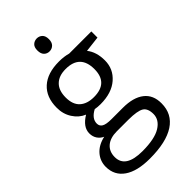

<svg xmlns="http://www.w3.org/2000/svg" viewBox="-292 -813 1133 1133"><g transform="rotate(-45 274.0 -247.0)"><path d="M261.2 -250Q379.9 -250 379.9 -365.2Q379.9 -485.8 259.8 -485.8Q202.6 -485.8 171.9 -455.1Q141.1 -424.8 141.1 -366.2Q141.1 -307.6 172.9 -278.8Q204.6 -250 261.2 -250ZM97.2 86.9Q97.2 178.2 238.8 178.2Q340.8 177.7 389.6 147.5Q438.5 117.2 439 69.3Q439 21.5 412.1 4.9Q385.3 -11.7 311 -12.2H213.9Q158.7 -12.2 127.9 14.2Q97.2 40.5 97.2 86.9ZM258.8 -192.9Q234.9 -192.9 213.9 -196.8Q162.1 -169.4 162.1 -127.9Q162.1 -106.4 180.2 -95.7Q198.2 -85 242.2 -85H336.9Q423.8 -85 470.7 -48.3Q517.6 -11.7 517.1 58.1Q517.1 146.5 445.8 193.4Q374.5 240.2 237.8 240.2Q132.8 240.2 76.2 201.2Q19.5 162.1 19 90.8Q19 42 50.3 6.3Q81.5 -29.3 138.2 -42Q117.2 -51.3 103.5 -70.8Q89.8 -90.8 89.8 -118.2Q89.8 -170.9 154.8 -210Q113.3 -227.1 86.9 -268.1Q60.5 -309.1 61 -361.8Q61 -449.2 113.8 -497.1Q166.5 -544.9 263.2 -544.9Q305.2 -544.9 338.9 -535.2H523.9V-483.9L424.8 -472.2Q460 -428.2 460 -357.4Q460 -286.6 406.2 -239.7Q352.5 -192.9 258.8 -192.9ZM266.6 -733.9Q286.6 -733.9 300.8 -720.7Q314.9 -707.5 314.9 -680.2Q314.9 -653.3 300.8 -639.6Q286.6 -626 266.6 -626Q246.6 -626 232.9 -639.6Q219.2 -653.3 219.2 -680.7Q219.2 -708 232.9 -720.7Q246.6 -733.4 266.6 -733.9Z"/></g></svg>

Font: OpenSans
Style: Regular
Weight: 400
Foundry: Ascender Corporation
Version: Version 1.10